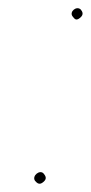

<svg xmlns="http://www.w3.org/2000/svg" viewBox="-20 -475 218 461"><path d="M64 -41C69 -35 75 -30 84 -38C94 -46 89 -53 85 -58C76 -69 56 -53 64 -41ZM154 -436C159 -430 162 -424 172 -432C182 -440 178 -447 174 -452C164 -462 146 -447 154 -436Z"/></svg>

Font: Electronic
Style: ExLtIt
Weight: 200
Version: Version 1.011